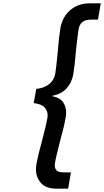

<svg xmlns="http://www.w3.org/2000/svg" viewBox="-20 -956 631 1164"><path d="M200 -417Q248 -422 278 -446Q308 -470 315 -509Q321 -545 330 -641Q337 -731 346 -785Q359 -856 407.5 -896Q456 -936 524 -936H591L574 -837H530Q498 -837 479.5 -822.5Q461 -808 456 -776Q452 -752 447.5 -712Q443 -672 441 -655Q434 -563 424 -505Q415 -454 383.5 -420Q352 -386 297 -375V-373Q348 -362 364.5 -333.5Q381 -305 381 -274Q381 -259 378 -243Q368 -185 342 -93Q338 -76 328 -36Q318 4 314 28Q312 38 312 46Q312 65 323 77Q334 89 366 89H410L393 188H326Q258 188 228 153Q198 118 198 72Q198 55 201 37Q211 -17 236 -107Q261 -203 267 -239Q269 -249 269 -257Q269 -284 250 -305Q231 -326 184 -331Z"/></svg>

Font: Fz Poppins Med
Style: Italic
Weight: 500
Italic angle: -10°
Designer: Ninad Kale (Devanagari), Jonny Pinhorn (Latin)
Foundry: Indian Type Foundry
Version: Vit hóa bi Vntype.Com & FontZin.Com